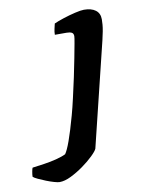

<svg xmlns="http://www.w3.org/2000/svg" viewBox="-238 -556 602 812"><g transform="rotate(-10 63.5 -150.0)"><path d="M-48 200Q-55 200 -71 195.5Q-87 191 -104.5 184Q-122 177 -137 170Q-152 163 -157 158Q-157 149 -154.5 135.5Q-152 122 -150 120Q-127 117 -99.5 113Q-72 109 -46.5 102.5Q-21 96 -5 88Q0 81 6 68Q12 55 19 35.5Q26 16 34 -10Q42 -36 51 -68.5Q60 -101 69 -141Q79 -184 88 -226.5Q97 -269 104 -305.5Q111 -342 115.5 -366.5Q120 -391 120 -397Q120 -409 112 -413Q104 -417 90 -417H40Q40 -430 43 -442.5Q46 -455 48 -464Q63 -471 89 -479.5Q115 -488 140.5 -494Q166 -500 179 -500Q211 -500 229 -486.5Q247 -473 247 -447Q247 -437 246 -424.5Q245 -412 242 -396Q239 -380 234 -359L125 87Q121 97 101.5 116Q82 135 55.5 154Q29 173 1.5 186.5Q-26 200 -48 200Z"/></g></svg>

Font: Texturina 12pt ExtraBold
Style: Italic
Weight: 800
Italic angle: -11°
Designer: Guillermo Torres Carreño
Foundry: Omnibus-Type
Version: Version 1.002